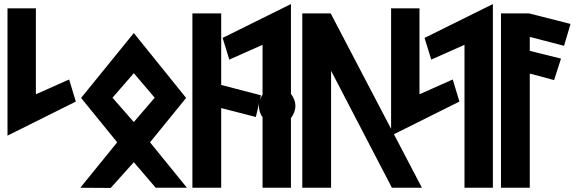

<svg xmlns="http://www.w3.org/2000/svg" viewBox="-20 -926 2847 947"><path d="M17 -257 354 -425 321 -534 157 -461V-885H17Z M743 -444 640 -324 535 -444 640 -565ZM380 -443 558 -224 376 0 526 1 640 -126 748 0H902L720 -224L898 -443L640 -763Z M1071 0V-393L1242 -349L1267 -456L1071 -507V-860H929V0Z M1415 -344C1427 -359 1437 -381 1437 -404C1437 -426 1428 -446 1415 -463V-906L1078 -739L1111 -632L1275 -705V-459C1264 -444 1257 -424 1257 -404C1257 -384 1263 -364 1275 -348V0H1415Z M1471 -860V0H1613V-577L1913 0H2061L1611 -860Z M1909 -257 2246 -425 2213 -534 2049 -461V-885H1909Z M2411 -906 2074 -739 2107 -632 2271 -705V0H2411Z M2451 0H2593V-563L2713 -531L2747 -637L2593 -675V-744L2762 -700L2794 -808L2589 -860H2451Z"/></svg>

Font: Ny Stormning
Style: Hf
Weight: 700
Designer: Robert Jablonski, Mew Too
Foundry: Cannot Into Space Fonts
Version: Version 0.90